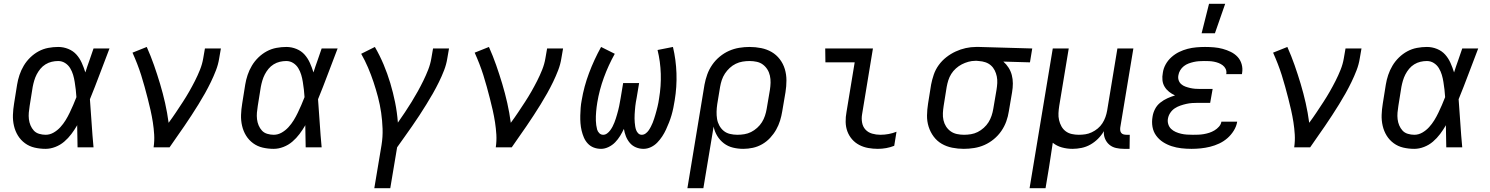

<svg xmlns="http://www.w3.org/2000/svg" viewBox="-20 -775 7840 1010"><path d="M220 8Q190 8 162 1.5Q134 -5 111.5 -21.5Q89 -38 74.5 -61.5Q60 -85 53.5 -113Q47 -141 48 -170.5Q49 -200 54 -230L70 -330Q74 -355 82.5 -380.5Q91 -406 105 -429.5Q119 -453 139 -472.5Q159 -492 183 -505Q207 -518 233.5 -523Q260 -528 286 -528Q314 -528 339.5 -517.5Q365 -507 382 -488Q399 -469 410 -444.5Q421 -420 429 -394Q439 -426 450.5 -457.5Q462 -489 472 -520H556Q530 -453 505 -386Q480 -319 453 -253Q458 -190 462 -126.5Q466 -63 472 0H388Q387 -28 387 -56Q387 -84 386 -113L387 -114Q386 -115 386 -115Q386 -115 386 -116Q372 -92 355.5 -70Q339 -48 318 -30Q297 -12 271 -2Q245 8 220 8ZM220 -66Q242 -66 262 -77.5Q282 -89 297.5 -106Q313 -123 325 -142.5Q337 -162 346.5 -182Q356 -202 365 -222.5Q374 -243 382 -264Q381 -284 378.5 -304Q376 -324 373 -343.5Q370 -363 364.5 -381.5Q359 -400 349 -416.5Q339 -433 322.5 -443.5Q306 -454 286 -454Q269 -454 252 -450Q235 -446 219.5 -436.5Q204 -427 192.5 -413Q181 -399 173 -383.5Q165 -368 160 -351Q155 -334 152 -318L136 -218Q133 -200 131.5 -182.5Q130 -165 132 -148Q134 -131 140.5 -115.5Q147 -100 158 -88Q169 -76 186 -71Q203 -66 220 -66Z M788 0Q793 -34 791 -67Q789 -100 784 -132Q779 -164 772 -195Q765 -226 757 -257Q749 -288 740.5 -319Q732 -350 722.5 -380Q713 -410 701.5 -439.5Q690 -469 677 -498L752 -528Q773 -481 790 -432.5Q807 -384 822 -334Q837 -284 848.5 -233Q860 -182 867 -129Q887 -156 905 -183Q923 -210 941 -237.5Q959 -265 975 -293Q991 -321 1005.5 -349.5Q1020 -378 1032 -408Q1044 -438 1049 -468L1058 -520H1142L1133 -468Q1128 -436 1116 -405Q1104 -374 1089.5 -344Q1075 -314 1058.5 -284.5Q1042 -255 1024 -226Q1006 -197 987.5 -168.5Q969 -140 949.5 -111.5Q930 -83 910.5 -55.5Q891 -28 872 0Z M1420 8Q1390 8 1362 1.5Q1334 -5 1311.5 -21.5Q1289 -38 1274.5 -61.5Q1260 -85 1253.5 -113Q1247 -141 1248 -170.5Q1249 -200 1254 -230L1270 -330Q1274 -355 1282.5 -380.5Q1291 -406 1305 -429.5Q1319 -453 1339 -472.5Q1359 -492 1383 -505Q1407 -518 1433.5 -523Q1460 -528 1486 -528Q1514 -528 1539.5 -517.5Q1565 -507 1582 -488Q1599 -469 1610 -444.5Q1621 -420 1629 -394Q1639 -426 1650.5 -457.5Q1662 -489 1672 -520H1756Q1730 -453 1705 -386Q1680 -319 1653 -253Q1658 -190 1662 -126.5Q1666 -63 1672 0H1588Q1587 -28 1587 -56Q1587 -84 1586 -113L1587 -114Q1586 -115 1586 -115Q1586 -115 1586 -116Q1572 -92 1555.5 -70Q1539 -48 1518 -30Q1497 -12 1471 -2Q1445 8 1420 8ZM1420 -66Q1442 -66 1462 -77.5Q1482 -89 1497.5 -106Q1513 -123 1525 -142.5Q1537 -162 1546.5 -182Q1556 -202 1565 -222.5Q1574 -243 1582 -264Q1581 -284 1578.5 -304Q1576 -324 1573 -343.5Q1570 -363 1564.5 -381.5Q1559 -400 1549 -416.5Q1539 -433 1522.5 -443.5Q1506 -454 1486 -454Q1469 -454 1452 -450Q1435 -446 1419.5 -436.5Q1404 -427 1392.5 -413Q1381 -399 1373 -383.5Q1365 -368 1360 -351Q1355 -334 1352 -318L1336 -218Q1333 -200 1331.5 -182.5Q1330 -165 1332 -148Q1334 -131 1340.5 -115.5Q1347 -100 1358 -88Q1369 -76 1386 -71Q1403 -66 1420 -66Z M1949 215 1987 -12Q1994 -55 1992.5 -98Q1991 -141 1985 -182.5Q1979 -224 1968.5 -264Q1958 -304 1945 -343Q1932 -382 1916 -419.5Q1900 -457 1880 -492L1952 -528Q1978 -483 1998 -435.5Q2018 -388 2033 -338Q2048 -288 2058.5 -236Q2069 -184 2073 -130Q2092 -157 2110 -184Q2128 -211 2145 -238.5Q2162 -266 2177.5 -294Q2193 -322 2207 -350.5Q2221 -379 2232.5 -408.5Q2244 -438 2249 -468L2258 -520H2342L2333 -468Q2328 -436 2316 -405Q2304 -374 2289 -343.5Q2274 -313 2257.5 -284Q2241 -255 2223 -226Q2205 -197 2186.5 -168.5Q2168 -140 2148 -111.5Q2128 -83 2108.5 -55.5Q2089 -28 2069 0L2033 215Z M2588 0Q2593 -34 2591 -67Q2589 -100 2584 -132Q2579 -164 2572 -195Q2565 -226 2557 -257Q2549 -288 2540.5 -319Q2532 -350 2522.5 -380Q2513 -410 2501.5 -439.5Q2490 -469 2477 -498L2552 -528Q2573 -481 2590 -432.5Q2607 -384 2622 -334Q2637 -284 2648.5 -233Q2660 -182 2667 -129Q2687 -156 2705 -183Q2723 -210 2741 -237.5Q2759 -265 2775 -293Q2791 -321 2805.5 -349.5Q2820 -378 2832 -408Q2844 -438 2849 -468L2858 -520H2942L2933 -468Q2928 -436 2916 -405Q2904 -374 2889.5 -344Q2875 -314 2858.5 -284.5Q2842 -255 2824 -226Q2806 -197 2787.5 -168.5Q2769 -140 2749.5 -111.5Q2730 -83 2710.5 -55.5Q2691 -28 2672 0Z M3142 8Q3121 8 3103 1Q3085 -6 3072 -20Q3059 -34 3051.5 -51.5Q3044 -69 3039.5 -88Q3035 -107 3033.5 -127Q3032 -147 3032.5 -167Q3033 -187 3034.5 -207.5Q3036 -228 3040 -248Q3052 -320 3078.5 -390.5Q3105 -461 3142 -528L3214 -492Q3180 -431 3156.5 -366.5Q3133 -302 3122 -236Q3120 -224 3118.5 -212Q3117 -200 3116 -188Q3115 -176 3114.5 -164Q3114 -152 3114.5 -140Q3115 -128 3116.5 -116.5Q3118 -105 3121 -94Q3124 -83 3132.5 -74.5Q3141 -66 3153 -66Q3164 -66 3173.5 -73Q3183 -80 3190 -89.5Q3197 -99 3202.5 -109.5Q3208 -120 3212 -130.5Q3216 -141 3219.5 -151.5Q3223 -162 3226 -173Q3229 -184 3232 -195Q3235 -206 3237 -216.5Q3239 -227 3241 -238Q3243 -249 3245 -260L3258 -338H3342L3329 -260Q3327 -249 3325 -238.5Q3323 -228 3322 -217Q3321 -206 3320 -195Q3319 -184 3318.5 -173.5Q3318 -163 3318 -152Q3318 -141 3319 -130.5Q3320 -120 3321.5 -110Q3323 -100 3326.5 -90.5Q3330 -81 3337.5 -73.5Q3345 -66 3356 -66Q3367 -66 3376.5 -73Q3386 -80 3392.5 -89.5Q3399 -99 3404 -109Q3409 -119 3413.5 -129.5Q3418 -140 3421 -150.5Q3424 -161 3427.5 -171.5Q3431 -182 3433.5 -193Q3436 -204 3439 -214.5Q3442 -225 3443.5 -235.5Q3445 -246 3447 -257Q3458 -322 3456 -386.5Q3454 -451 3439 -512L3520 -528Q3536 -461 3538.5 -389.5Q3541 -318 3529 -246Q3526 -227 3522 -207.5Q3518 -188 3512.5 -169Q3507 -150 3499.5 -131Q3492 -112 3483.5 -93.5Q3475 -75 3463.5 -57.5Q3452 -40 3437.5 -25Q3423 -10 3404 -1Q3385 8 3365 8Q3344 8 3325 0Q3306 -8 3293 -23.5Q3280 -39 3272.5 -58Q3265 -77 3262 -97Q3253 -78 3242 -60Q3231 -42 3216 -26.5Q3201 -11 3181 -1.5Q3161 8 3142 8Z M3596 215 3686 -330Q3691 -357 3700.5 -383.5Q3710 -410 3726.5 -434Q3743 -458 3766 -477Q3789 -496 3815 -507.5Q3841 -519 3868.5 -523.5Q3896 -528 3923 -528Q3954 -528 3984 -522Q4014 -516 4039 -501.5Q4064 -487 4082 -463.5Q4100 -440 4108.5 -411.5Q4117 -383 4117 -352Q4117 -321 4112 -290L4095 -190Q4091 -165 4083.5 -140.5Q4076 -116 4063 -93Q4050 -70 4031.5 -50Q4013 -30 3989.5 -16.5Q3966 -3 3940.5 2.5Q3915 8 3890 8Q3862 8 3835.5 1.5Q3809 -5 3788 -21Q3767 -37 3753 -60Q3739 -83 3734 -109L3680 215ZM3859 -66Q3877 -66 3895.5 -69Q3914 -72 3931 -80.5Q3948 -89 3963 -102.5Q3978 -116 3988 -132Q3998 -148 4004 -166Q4010 -184 4013 -202L4030 -302Q4033 -321 4033.5 -340Q4034 -359 4030 -377Q4026 -395 4016.5 -410Q4007 -425 3993 -435.5Q3979 -446 3960.5 -450Q3942 -454 3923 -454Q3905 -454 3886.5 -451Q3868 -448 3850.5 -439.5Q3833 -431 3818.5 -417.5Q3804 -404 3793.5 -388Q3783 -372 3777 -354Q3771 -336 3768 -318L3753 -227Q3750 -207 3749.5 -187.5Q3749 -168 3752 -149.5Q3755 -131 3764 -114.5Q3773 -98 3787 -86.5Q3801 -75 3820 -70.5Q3839 -66 3859 -66Z M4598 8Q4572 8 4547 3.5Q4522 -1 4500 -12.5Q4478 -24 4462 -42.5Q4446 -61 4437.5 -84Q4429 -107 4428.5 -133.5Q4428 -160 4433 -186L4476 -447H4322L4321 -520H4572L4515 -174Q4511 -152 4515 -130Q4519 -108 4533 -93Q4547 -78 4568 -72Q4589 -66 4611 -66Q4633 -66 4654.5 -70Q4676 -74 4696 -82L4684 -8Q4664 0 4642 4Q4620 8 4598 8Z M5050 8Q5019 8 4989 2Q4959 -4 4934 -18.5Q4909 -33 4891.5 -56.5Q4874 -80 4865 -108.5Q4856 -137 4856.5 -168Q4857 -199 4862 -230L4878 -330Q4883 -356 4892 -382.5Q4901 -409 4918 -432.5Q4935 -456 4958 -474Q4981 -492 5007 -504Q5033 -516 5060 -522Q5087 -528 5114 -528H5131L5410 -520L5398 -447L5258 -451Q5274 -437 5285.5 -419Q5297 -401 5302.5 -380Q5308 -359 5308 -336Q5308 -313 5304 -290L5287 -190Q5283 -163 5273.5 -136.5Q5264 -110 5247.5 -86Q5231 -62 5208 -43Q5185 -24 5159 -12.5Q5133 -1 5105 3.5Q5077 8 5050 8ZM5051 -66Q5069 -66 5087.5 -69Q5106 -72 5123 -80.5Q5140 -89 5155 -102.5Q5170 -116 5180 -132Q5190 -148 5196 -166Q5202 -184 5205 -202L5222 -302Q5225 -320 5226 -338Q5227 -356 5223.5 -373Q5220 -390 5212.5 -405Q5205 -420 5192.5 -431Q5180 -442 5163.5 -447.5Q5147 -453 5129 -454L5119 -455H5110Q5092 -455 5074 -450Q5056 -445 5039.5 -436.5Q5023 -428 5008.5 -415Q4994 -402 4984 -386Q4974 -370 4968.5 -352.5Q4963 -335 4960 -318L4944 -218Q4941 -199 4940 -180Q4939 -161 4943 -143Q4947 -125 4956.5 -110Q4966 -95 4980.5 -84.5Q4995 -74 5013.5 -70Q5032 -66 5051 -66Z M5396 215 5518 -520H5602L5552 -218Q5549 -199 5548 -180Q5547 -161 5551 -143.5Q5555 -126 5563.5 -110.5Q5572 -95 5586 -84.5Q5600 -74 5618 -70Q5636 -66 5655 -66Q5672 -66 5689 -68.5Q5706 -71 5723 -79Q5740 -87 5754.5 -99Q5769 -111 5779 -126.5Q5789 -142 5795 -159Q5801 -176 5804 -193L5858 -520H5942L5873 -104Q5872 -96 5873 -88.5Q5874 -81 5878.5 -75.5Q5883 -70 5890.5 -68Q5898 -66 5906 -66H5923L5922 8H5893Q5871 8 5851 3.5Q5831 -1 5816 -13.5Q5801 -26 5793 -45Q5785 -64 5787 -85Q5774 -63 5756 -45Q5738 -27 5716 -14.5Q5694 -2 5669.5 3Q5645 8 5622 8Q5593 8 5566 0.5Q5539 -7 5518 -24Q5513 9 5508 42Q5503 75 5498 107L5480 215Z M6248 8Q6221 8 6194.5 5Q6168 2 6143.5 -6Q6119 -14 6098 -27.5Q6077 -41 6062 -61.5Q6047 -82 6042.5 -108Q6038 -134 6043 -162Q6046 -182 6056 -201.5Q6066 -221 6083.5 -235Q6101 -249 6121 -258Q6141 -267 6161 -273Q6144 -281 6130 -292Q6116 -303 6106.5 -318.5Q6097 -334 6095 -353Q6093 -372 6097 -392Q6100 -415 6112 -436.5Q6124 -458 6142.5 -474.5Q6161 -491 6182.5 -501.5Q6204 -512 6227 -518Q6250 -524 6273.5 -526Q6297 -528 6319 -528Q6343 -528 6366.5 -526Q6390 -524 6412 -518Q6434 -512 6454.5 -502Q6475 -492 6490 -476Q6505 -460 6511.5 -437.5Q6518 -415 6514 -391L6513 -385H6430L6431 -387Q6433 -401 6427.5 -412.5Q6422 -424 6412 -431.5Q6402 -439 6390.5 -443.5Q6379 -448 6366 -450.5Q6353 -453 6340 -453.5Q6327 -454 6313 -454Q6300 -454 6286.5 -453Q6273 -452 6259.5 -449Q6246 -446 6232.5 -441Q6219 -436 6207.5 -427Q6196 -418 6188.5 -405.5Q6181 -393 6179 -380Q6176 -366 6180 -353.5Q6184 -341 6193.5 -332.5Q6203 -324 6215.5 -319.5Q6228 -315 6241 -312Q6254 -309 6267.5 -308Q6281 -307 6295 -307H6359L6346 -234H6282Q6267 -234 6251.5 -233Q6236 -232 6220.5 -228.5Q6205 -225 6189 -219.5Q6173 -214 6159.5 -205Q6146 -196 6136.5 -182Q6127 -168 6124 -152Q6121 -137 6125.5 -122Q6130 -107 6140.5 -97Q6151 -87 6164.5 -81Q6178 -75 6193 -71.5Q6208 -68 6223.5 -67Q6239 -66 6255 -66Q6269 -66 6283.5 -66.5Q6298 -67 6312.5 -69.5Q6327 -72 6341 -76.5Q6355 -81 6368.5 -89Q6382 -97 6392.5 -109Q6403 -121 6405 -135H6488V-134Q6484 -110 6470 -87.5Q6456 -65 6436.5 -48Q6417 -31 6393.5 -20Q6370 -9 6345.5 -3Q6321 3 6296.5 5.5Q6272 8 6248 8ZM6301 -600 6340 -755H6425L6371 -600Z M6788 0Q6793 -34 6791 -67Q6789 -100 6784 -132Q6779 -164 6772 -195Q6765 -226 6757 -257Q6749 -288 6740.5 -319Q6732 -350 6722.5 -380Q6713 -410 6701.5 -439.5Q6690 -469 6677 -498L6752 -528Q6773 -481 6790 -432.5Q6807 -384 6822 -334Q6837 -284 6848.5 -233Q6860 -182 6867 -129Q6887 -156 6905 -183Q6923 -210 6941 -237.5Q6959 -265 6975 -293Q6991 -321 7005.5 -349.5Q7020 -378 7032 -408Q7044 -438 7049 -468L7058 -520H7142L7133 -468Q7128 -436 7116 -405Q7104 -374 7089.5 -344Q7075 -314 7058.5 -284.5Q7042 -255 7024 -226Q7006 -197 6987.5 -168.5Q6969 -140 6949.5 -111.5Q6930 -83 6910.5 -55.5Q6891 -28 6872 0Z M7420 8Q7390 8 7362 1.5Q7334 -5 7311.5 -21.5Q7289 -38 7274.5 -61.5Q7260 -85 7253.5 -113Q7247 -141 7248 -170.5Q7249 -200 7254 -230L7270 -330Q7274 -355 7282.5 -380.5Q7291 -406 7305 -429.5Q7319 -453 7339 -472.5Q7359 -492 7383 -505Q7407 -518 7433.5 -523Q7460 -528 7486 -528Q7514 -528 7539.5 -517.5Q7565 -507 7582 -488Q7599 -469 7610 -444.5Q7621 -420 7629 -394Q7639 -426 7650.5 -457.5Q7662 -489 7672 -520H7756Q7730 -453 7705 -386Q7680 -319 7653 -253Q7658 -190 7662 -126.5Q7666 -63 7672 0H7588Q7587 -28 7587 -56Q7587 -84 7586 -113L7587 -114Q7586 -115 7586 -115Q7586 -115 7586 -116Q7572 -92 7555.5 -70Q7539 -48 7518 -30Q7497 -12 7471 -2Q7445 8 7420 8ZM7420 -66Q7442 -66 7462 -77.5Q7482 -89 7497.5 -106Q7513 -123 7525 -142.5Q7537 -162 7546.5 -182Q7556 -202 7565 -222.5Q7574 -243 7582 -264Q7581 -284 7578.5 -304Q7576 -324 7573 -343.5Q7570 -363 7564.5 -381.5Q7559 -400 7549 -416.5Q7539 -433 7522.5 -443.5Q7506 -454 7486 -454Q7469 -454 7452 -450Q7435 -446 7419.5 -436.5Q7404 -427 7392.5 -413Q7381 -399 7373 -383.5Q7365 -368 7360 -351Q7355 -334 7352 -318L7336 -218Q7333 -200 7331.5 -182.5Q7330 -165 7332 -148Q7334 -131 7340.5 -115.5Q7347 -100 7358 -88Q7369 -76 7386 -71Q7403 -66 7420 -66Z"/></svg>

Font: Iosevka Extended Oblique
Style: Regular
Weight: 400
Width: 7
Italic angle: -9°
Monospace: yes
Designer: Belleve Invis
Foundry: Belleve Invis
Version: Version 32.0.1; ttfautohint (v1.8.4)